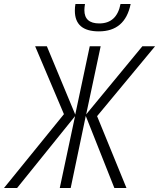

<svg xmlns="http://www.w3.org/2000/svg" viewBox="-75 -947 801 967"><path d="M583 -927H532Q513 -829 425 -829Q350 -829 350 -896Q350 -908 353 -927H305Q302 -912 302 -893Q302 -789 423 -789Q555 -789 583 -927ZM11 0 303 -362 226 0H281L357 -363L501 0H562L414 -362L706 -714H642L359 -371L432 -714H377L304 -370L161 -714H102L247 -372L-55 0Z"/></svg>

Font: Noto Sans UI SemiCondensed Light
Style: Italic
Weight: 300
Width: 4
Designer: Monotype Design Team
Foundry: Monotype Imaging Inc.
Version: 1.001